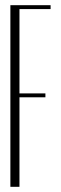

<svg xmlns="http://www.w3.org/2000/svg" viewBox="-20 -720 236 740"><path d="M175 -700V-685H55V-360H155V-345H55V0H20V-700Z"/></svg>

Font: Dorsa
Style: Regular
Weight: 400
Version: Version 1.002